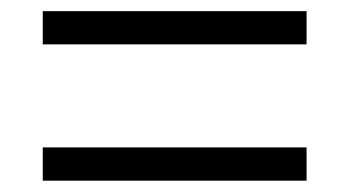

<svg xmlns="http://www.w3.org/2000/svg" viewBox="-20 -518 626 344"><path d="M56.6 -438.5V-498H529.3V-438.5ZM56.6 -194.3V-253.9H529.3V-194.3Z"/></svg>

Font: Caskaydia Cove Light
Style: Regular
Weight: 300
Monospace: yes
Designer: Aaron Bell
Foundry: Saja Typeworks
Version: Version 4.300; ttfautohint (v1.8.3)